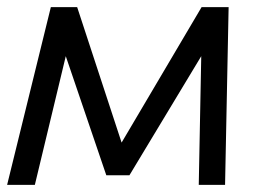

<svg xmlns="http://www.w3.org/2000/svg" viewBox="-26 -520 752 540"><path d="M117 -500H191L316 -119L541 -500H617L607 0H533L540 -362L338 -27H273L159 -362L72 0H-6Z"/></svg>

Font: Bellota Text
Style: Bold Italic
Weight: 700
Italic angle: -7.5°
Designer: Kemie Guaida
Foundry: Kemie Guaida
Version: Version 4.001